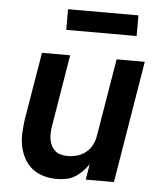

<svg xmlns="http://www.w3.org/2000/svg" viewBox="-52 -760 704 815"><g transform="rotate(5 300.0 -353.0)"><path d="M219 8Q190 8 162.5 0Q135 -8 114 -25Q93 -42 80 -66.5Q67 -91 61.5 -118Q56 -145 57.5 -174.5Q59 -204 63 -233L111 -520H231L181 -217Q178 -202 177.5 -187Q177 -172 179 -158Q181 -144 187.5 -131Q194 -118 204.5 -109Q215 -100 229 -96.5Q243 -93 258 -93Q278 -93 298.5 -99Q319 -105 335.5 -118.5Q352 -132 361.5 -151Q371 -170 374 -190L429 -520H549L463 0H343L354 -67Q343 -50 328 -35Q313 -20 295.5 -9.5Q278 1 258 4.5Q238 8 219 8ZM205 -626V-714H505V-626Z"/></g></svg>

Font: Zed Sans Extended
Style: Bold Italic
Weight: 700
Width: 7
Italic angle: -9°
Designer: Belleve Invis
Foundry: Belleve Invis
Version: Version 1.0.0; ttfautohint (v1.8.4)